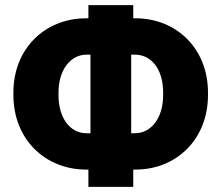

<svg xmlns="http://www.w3.org/2000/svg" viewBox="-20 -725 859 745"><path d="M506 -67C664 -67 787 -184 787 -356V-366C787 -537 664 -654 506 -654H497V-705H323V-654H314C155 -654 32 -537 32 -366V-356C32 -184 156 -67 314 -67H323V0H497V-67ZM316 -208C251 -208 207 -268 207 -356V-366C207 -453 253 -513 316 -513H331V-208ZM489 -208V-513H503C568 -513 613 -456 613 -366V-356C613 -267 567 -208 503 -208Z"/></svg>

Font: Fixel Display ExtraBold
Style: Regular
Weight: 800
Designer: AlfaBravo + MacPaw
Foundry: Kyrylo Tkachov, Marchela Mozhyna, Serhii Makarenko, Maria Weinstein, Zakhar Kryvoshyya
Version: Version 1.211